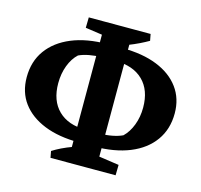

<svg xmlns="http://www.w3.org/2000/svg" viewBox="-101 -782 948 906"><g transform="rotate(15 373.5 -329.5)"><path d="M331 -91Q233 -91 162 -119.5Q91 -148 52.5 -200Q14 -252 14 -325Q14 -402 54 -457.5Q94 -513 167.5 -543.5Q241 -574 342 -574L330 -507Q300 -507 271 -501.5Q242 -496 221 -486Q195 -462 180 -422.5Q165 -383 165 -336Q165 -251 213 -204Q261 -157 347 -157ZM305 14V-673H442V14ZM405 -91 417 -157Q448 -157 476.5 -162.5Q505 -168 526 -178Q552 -203 567 -242.5Q582 -282 582 -328Q582 -413 534 -460Q486 -507 400 -507L416 -574Q514 -574 585 -545.5Q656 -517 694.5 -464.5Q733 -412 733 -340Q733 -263 693 -207Q653 -151 579.5 -121Q506 -91 405 -91ZM361 -602 223 -622 224 -673H364ZM433 -594 432 -673H526L532 -641Q513 -630 489.5 -618.5Q466 -607 433 -594ZM221 14 215 -18Q234 -30 257.5 -41.5Q281 -53 314 -65L315 14ZM399 14 402 -57 540 -37 539 14Z"/></g></svg>

Font: Eczar SemiBold
Style: Regular
Weight: 600
Designer: Vaibhav Singh
Foundry: Rosetta Type Foundry
Version: Version 2.000